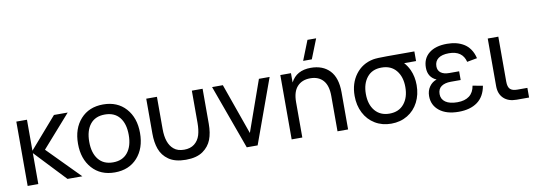

<svg xmlns="http://www.w3.org/2000/svg" viewBox="-60 -1180 4438 1587"><g transform="rotate(-10 2159.0 -386.5)"><path d="M69.8 0V-540H159.2V-279.8L385.7 -540H501L262.7 -270L528.8 0H404.3L159.2 -259.8V0Z M799.8 15.1Q680.7 15.1 610.4 -64Q540 -143.1 540 -270.5Q540 -398.4 610.6 -476.8Q681.2 -555.2 799.8 -555.2Q919.4 -555.2 990 -476.6Q1060.5 -397.9 1060.5 -270.5Q1060.5 -142.1 990 -63.5Q919.4 15.1 799.8 15.1ZM799.8 -69.3Q879.9 -69.3 922.9 -123.3Q965.8 -177.2 965.8 -270.5Q965.8 -364.7 923.1 -417.7Q880.4 -470.7 799.8 -470.7Q719.2 -470.7 676.8 -417.5Q634.3 -364.3 634.3 -270.5Q634.3 -176.8 677.2 -123Q720.2 -69.3 799.8 -69.3Z M1160.2 -246.6V-540H1250V-269.5Q1250 -147.5 1309.6 -98.1Q1341.8 -70.3 1396.5 -70.3Q1448.7 -70.3 1482.4 -96.4Q1516.1 -122.6 1530.3 -168Q1543 -211.4 1543 -269.5V-540H1633.3V-246.6Q1633.3 -168.9 1612.1 -114Q1590.8 -59.1 1540.5 -23.4Q1487.3 14.2 1396.5 14.2Q1305.7 14.2 1252.4 -23.4Q1201.2 -59.1 1180.2 -117.2Q1160.2 -172.4 1160.2 -246.6Z M2000 0H1908.7L1712.9 -540H1803.2L1954.6 -112.3L2106 -540H2195.8Z M2629.9 -787.6 2564.5 -622.6H2491.7L2557.1 -787.6ZM2670.4 0V-296.9Q2670.4 -384.3 2631.8 -427.5Q2593.3 -470.7 2523.9 -470.7Q2454.6 -470.7 2414.8 -427.5Q2375 -384.3 2375 -296.9V0H2285.6V-540H2375V-461.9Q2422.9 -555.2 2543 -555.2Q2644 -555.2 2701.7 -494.4Q2759.3 -433.6 2759.3 -312V0Z M3120.1 15.1Q3043.9 15.1 2984.6 -20.8Q2925.3 -56.6 2892.6 -120.6Q2860.4 -184.1 2860.4 -263.2Q2860.4 -368.7 2915.5 -442.4Q2970.7 -516.1 3063.5 -534.2Q3093.3 -540 3180.2 -540H3410.6V-459H3310.5Q3335.4 -432.6 3354.5 -392.6Q3380.9 -334 3380.9 -263.2Q3380.9 -183.6 3348.4 -120.1Q3315.9 -56.6 3256.8 -21Q3197.3 15.1 3120.1 15.1ZM3120.1 -69.3Q3198.7 -69.3 3242.4 -122.6Q3286.1 -175.8 3286.1 -263.2Q3286.1 -349.6 3242.4 -402.6Q3198.7 -455.6 3120.1 -455.6H3118.2Q3040.5 -455.6 2997.6 -402.3Q2954.6 -349.1 2954.6 -263.2Q2954.6 -174.8 2998.5 -122.1Q3042.5 -69.3 3120.1 -69.3Z M3686 15.1Q3583.5 15.1 3524.9 -31.5Q3466.3 -78.1 3466.3 -154.8Q3466.3 -200.2 3490.2 -233.9Q3514.2 -267.6 3551.3 -279.3Q3481 -310.1 3481 -391.1Q3481 -467.8 3535.2 -511.5Q3589.4 -555.2 3686.5 -555.2Q3727.1 -555.2 3761.5 -546.9Q3795.9 -538.6 3826.2 -520.5Q3856.4 -502.4 3878.4 -470.7Q3900.4 -439 3910.6 -395L3825.7 -379.4Q3801.8 -475.6 3688.5 -475.6Q3629.9 -475.6 3599.1 -452.4Q3568.4 -429.2 3568.4 -386.2Q3568.4 -351.6 3593.3 -332.8Q3618.2 -314 3663.6 -314H3746.6V-240.7H3663.6Q3613.8 -240.7 3584.2 -220Q3554.7 -199.2 3554.7 -155.8Q3554.7 -112.8 3589.6 -88.6Q3624.5 -64.5 3689 -64.5Q3752 -64.5 3789.1 -93Q3826.2 -121.6 3835 -177.7L3919.4 -162.1Q3903.8 -72.8 3843.5 -28.8Q3783.2 15.1 3686 15.1Z M4278.3 -81.1V0H4173.3Q4104.5 0 4065.4 -37.4Q4026.4 -74.7 4026.4 -140.1V-539.6H4115.2V-161.6Q4115.2 -118.2 4133.5 -99.6Q4151.9 -81.1 4194.8 -81.1Z"/></g></svg>

Font: Vela Sans Med
Style: Regular
Weight: 500
Designer: Principal design: Mikhail Sharanda - project Manrope.
Design modification: Ravid Balaliev
Foundry: Mikhail Sharanda
Version: Version 1.001